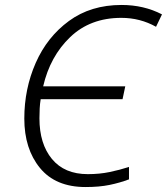

<svg xmlns="http://www.w3.org/2000/svg" viewBox="-20 -744 673 774"><path d="M325 10Q380 10 421.5 1.5Q463 -7 500 -21V-71Q463 -59 422 -50.5Q381 -42 334 -42Q240 -42 189.5 -103Q139 -164 139 -267Q139 -287 140 -306.5Q141 -326 144 -344H474L485 -396H154Q182 -517 263 -594.5Q344 -672 469 -672Q545 -672 609 -636L633 -686Q560 -724 470 -724Q346 -724 258 -659.5Q170 -595 124 -490.5Q78 -386 78 -266Q78 -144 141 -67Q204 10 325 10Z"/></svg>

Font: Noto Sans UI Light
Style: Italic
Weight: 300
Italic angle: -12°
Designer: Monotype Design Team
Foundry: Monotype Imaging Inc.
Version: Version 1.901